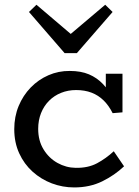

<svg xmlns="http://www.w3.org/2000/svg" viewBox="-20 -786 593 820"><path d="M296.9 14.5Q247.2 14.5 201.4 -2.8Q155.5 -20.2 119.2 -52.8Q82.9 -85.5 61.9 -131.5Q40.9 -177.6 40.9 -234.4Q40.9 -287.7 59.6 -333.1Q78.4 -378.5 111.2 -412.3Q144 -446 186.9 -464.7Q229.9 -483.5 278.2 -483Q325.6 -483 359.9 -468.5Q394.3 -453.9 419.6 -427.2Q444.9 -400.5 463.2 -363.3L431.9 -370.6V-471H503.1V-306.2L461.1 -302.7Q444.8 -335.3 422.4 -357.2Q400.1 -379.1 370.9 -390.3Q341.6 -401.4 305.1 -401.4Q270.5 -401.4 241 -389.5Q211.4 -377.7 189.5 -355.6Q167.5 -333.5 155.3 -303Q143.1 -272.4 143.1 -235.5Q143.1 -185.4 165.9 -148.1Q188.6 -110.8 225.4 -90.2Q262.2 -69.7 303.5 -69.2Q356.4 -68.3 394.6 -88.8Q432.8 -109.3 465.9 -140L509.8 -75.7Q469.5 -37.5 416.6 -11.5Q363.7 14.5 296.9 14.5ZM429.3 -765.7 460.9 -734.9 308.3 -559.2H255.9L103.7 -734.9L135.7 -765.7L282.1 -641.1Z"/></svg>

Font: BioRhyme ExtraBold
Style: Regular
Weight: 800
Designer: Aoife Mooney
Foundry: Aoife Mooney Type
Version: Version 1.600;gftools[0.9.33]